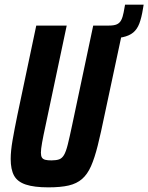

<svg xmlns="http://www.w3.org/2000/svg" viewBox="-20 -798 638 826"><path d="M387 -632 399 -688H449Q471 -688 483 -693.5Q495 -699 501.5 -711.5Q508 -724 512 -745L518 -778H598L595 -760Q589 -722 579.5 -697Q570 -672 553 -658Q536 -644 508 -638Q480 -632 437 -632ZM188 8Q127 8 91 -4Q55 -16 40.5 -42.5Q26 -69 26 -114Q26 -148 34 -194.5Q42 -241 55 -304L136 -688H267L176 -258Q166 -212 161 -184Q156 -156 156 -141Q156 -127 160.5 -120Q165 -113 175 -110.5Q185 -108 201 -108Q222 -108 234.5 -112.5Q247 -117 255.5 -131.5Q264 -146 271.5 -176Q279 -206 290 -258L381 -688H512L430 -304Q414 -226 400.5 -172Q387 -118 371.5 -83Q356 -48 333 -28Q310 -8 275.5 0Q241 8 188 8Z"/></svg>

Font: Saira Condensed
Style: Bold Italic
Weight: 700
Width: 3
Italic angle: -12°
Designer: Hector Gatti with collaboration of the Omnibus-Type team
Foundry: Omnibus-Type
Version: Version 1.101